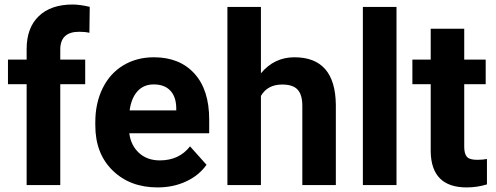

<svg xmlns="http://www.w3.org/2000/svg" viewBox="-20 -804 2155 834"><path d="M95.7 0V-438.3H14.6V-545.1H95.7V-591.4Q95.7 -683.1 148.4 -733.8Q201 -784.4 295.7 -784.4Q325.9 -784.4 369.8 -774.3L368.3 -661.5Q350.1 -666 323.9 -666Q241.8 -666 241.8 -588.9V-545.1H350.1V-438.3H241.8V0Z M664.5 10.1Q544.6 10.1 469.3 -63.5Q394 -137 394 -259.4V-273.6Q394 -355.7 425.7 -420.4Q457.4 -485.1 515.6 -520.2Q573.8 -555.2 648.4 -555.2Q760.2 -555.2 824.4 -484.6Q888.7 -414.1 888.7 -284.6V-225.2H541.6Q548.6 -171.8 584.1 -139.5Q619.6 -107.3 674.1 -107.3Q758.2 -107.3 805.5 -168.3L877.1 -88.2Q844.3 -41.8 788.4 -15.9Q732.5 10.1 664.5 10.1ZM647.9 -437.3Q604.5 -437.3 577.6 -408.1Q550.6 -378.8 543.1 -324.4H745.6V-336Q744.6 -384.4 719.4 -410.8Q694.2 -437.3 647.9 -437.3Z M1113.4 -485.6Q1171.3 -555.2 1258.9 -555.2Q1436.3 -555.2 1438.8 -349.1V0H1293.2V-345.1Q1293.2 -391.9 1273 -414.4Q1252.9 -436.8 1206 -436.8Q1142.1 -436.8 1113.4 -387.4V0H967.8V-773.8H1113.4Z M1702.3 0H1556.2V-773.8H1702.3Z M1996.5 -679.1V-545.1H2089.7V-438.3H1996.5V-166.2Q1996.5 -136 2008.1 -122.9Q2019.6 -109.8 2052.4 -109.8Q2076.6 -109.8 2095.2 -113.4V-3Q2052.4 10.1 2007.1 10.1Q1853.9 10.1 1850.9 -144.6V-438.3H1771.3V-545.1H1850.9V-679.1Z"/></svg>

Font: Vazir FD
Style: Bold
Weight: 700
Foundry: DejaVu fonts team - Redesigned by Saber Rastikerdar
Version: Version 21.10;October 20, 2019;FontCreator 12.0.0.2547 64-bi